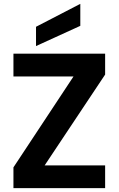

<svg xmlns="http://www.w3.org/2000/svg" viewBox="-20 -977 616 997"><path d="M525.9 -118.2V0H49.8V-107.9L361.8 -580.1H49.8V-698.2H525.9V-589.8L211.9 -118.2ZM167 -737.8V-837.9L397 -957V-842.8Z"/></svg>

Font: PoppinsZ SemiBold
Style: Regular
Weight: 600
Designer: Ninad Kale (Devanagari), Jonny Pinhorn (Latin)
Foundry: Indian Type Foundry
Version: Version 3.002;FEAKit 1.0